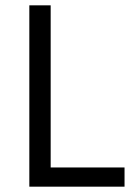

<svg xmlns="http://www.w3.org/2000/svg" viewBox="-20 -700 487 720"><path d="M170 -72H447V0H90V-680H170Z"/></svg>

Font: Imprima
Style: Regular
Weight: 400
Version: Version 1.001